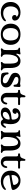

<svg xmlns="http://www.w3.org/2000/svg" viewBox="2054 -2700 656 4805"><g transform="rotate(90 2382.5 -298.0)"><path d="M30 -237Q30 -312 64 -367.5Q98 -423 158.5 -452.5Q219 -482 295 -482Q354 -482 400.5 -461.5Q447 -441 468 -415Q482 -398 489 -379Q496 -360 496 -341Q496 -311 476 -291.5Q456 -272 426 -272Q396 -272 376 -289Q356 -306 356 -335Q356 -356 365 -367.5Q374 -379 389 -379Q399 -379 399 -385Q399 -390 389 -400Q376 -413 353.5 -422.5Q331 -432 305 -432Q258 -432 220.5 -408.5Q183 -385 161.5 -341Q140 -297 140 -237Q140 -146 186.5 -98Q233 -50 316 -50Q385 -50 441 -85L464 -101Q476 -110 483 -114Q490 -118 498 -118Q505 -118 509 -113.5Q513 -109 513 -102Q513 -96 510 -90Q493 -51 433 -20Q405 -6 368.5 2Q332 10 287 10Q213 10 155 -18Q97 -46 63.5 -101.5Q30 -157 30 -237Z M573 -237Q573 -313 605.5 -368.5Q638 -424 698 -453Q758 -482 838 -482Q959 -482 1031 -417Q1103 -352 1103 -237Q1103 -161 1070.5 -105.5Q1038 -50 978 -20Q918 10 838 10Q758 10 698 -20Q638 -50 605.5 -106Q573 -162 573 -237ZM993 -237Q993 -335 952.5 -383.5Q912 -432 838 -432Q768 -432 725.5 -382.5Q683 -333 683 -237Q683 -141 726 -90.5Q769 -40 839 -40Q913 -40 953 -89.5Q993 -139 993 -237Z M1190 -10Q1190 -16 1194 -22Q1198 -28 1204 -33Q1214 -43 1219 -50Q1228 -63 1230.5 -80.5Q1233 -98 1233 -130V-332Q1233 -385 1223 -412Q1219 -422 1212 -427Q1205 -432 1193 -432Q1184 -432 1178.5 -437.5Q1173 -443 1173 -452Q1173 -460 1180.5 -466Q1188 -472 1203 -472H1241Q1276 -472 1304 -479Q1316 -482 1326 -482Q1343 -482 1343 -467Q1343 -461 1337 -444Q1335 -438 1332 -432Q1324 -411 1324 -395Q1324 -377 1334 -377Q1339 -377 1342 -382Q1368 -424 1409.5 -453Q1451 -482 1508 -482Q1593 -482 1638 -417Q1683 -352 1683 -217V-140Q1683 -83 1693 -60Q1703 -38 1723 -30Q1743 -22 1743 -10Q1743 -1 1735.5 4.5Q1728 10 1713 10Q1699 10 1679 6Q1655 0 1632 0Q1602 0 1578 6Q1562 10 1553 10Q1530 10 1530 -10Q1530 -16 1534 -22Q1538 -28 1544 -33Q1554 -43 1559 -50Q1568 -63 1570.5 -80.5Q1573 -98 1573 -130V-217Q1573 -319 1550.5 -370.5Q1528 -422 1478 -422Q1443 -422 1412 -392Q1381 -362 1362 -296Q1343 -230 1343 -130Q1343 -83 1353 -60Q1363 -38 1383 -30Q1403 -22 1403 -10Q1403 -1 1395.5 4.5Q1388 10 1373 10Q1359 10 1339 6Q1315 0 1292 0Q1262 0 1238 6Q1222 10 1213 10Q1190 10 1190 -10Z M1855 0Q1831 -5 1820 -16Q1808 -28 1803 -51Q1800 -67 1796.5 -100Q1793 -133 1793 -154Q1793 -169 1799.5 -176.5Q1806 -184 1818 -184Q1829 -184 1836 -176Q1843 -168 1843 -154Q1843 -130 1859.5 -107.5Q1876 -85 1901 -68Q1943 -40 1998 -40Q2030 -40 2047.5 -54Q2065 -68 2065 -92Q2065 -118 2048 -139Q2031 -160 1987 -181Q1973 -188 1958 -194Q1898 -222 1868 -240Q1838 -258 1820.5 -283.5Q1803 -309 1803 -349Q1803 -412 1848 -447Q1893 -482 1968 -482Q2000 -482 2038 -476Q2066 -472 2074 -472Q2091 -472 2107 -478Q2119 -482 2127 -482Q2144 -482 2152 -471Q2158 -464 2158 -449L2156 -416Q2151 -366 2151 -338Q2151 -323 2145 -316Q2139 -309 2127 -309Q2114 -309 2107.5 -316.5Q2101 -324 2101 -337Q2101 -360 2094.5 -376.5Q2088 -393 2071 -406Q2054 -419 2031.5 -425Q2009 -431 1979 -431Q1943 -431 1924 -418Q1905 -405 1905 -381Q1905 -357 1924 -342Q1943 -327 1995 -306Q2083 -270 2125.5 -227.5Q2168 -185 2168 -123Q2168 -60 2123.5 -25Q2079 10 1999 10Q1956 10 1918.5 7.5Q1881 5 1855 0Z M2304 -150V-382Q2304 -422 2273 -422H2252Q2241 -422 2234.5 -428.5Q2228 -435 2228 -445Q2228 -458 2235.5 -465Q2243 -472 2259 -472Q2292 -472 2310.5 -480.5Q2329 -489 2341 -511Q2354 -534 2364 -570L2366 -578Q2370 -593 2376 -599.5Q2382 -606 2393 -606Q2403 -606 2408.5 -600Q2414 -594 2414 -585V-512Q2414 -493 2422.5 -482.5Q2431 -472 2444 -472H2586Q2599 -472 2605 -465Q2611 -458 2611 -447Q2611 -436 2604.5 -429Q2598 -422 2586 -422H2444Q2428 -422 2421 -412.5Q2414 -403 2414 -382V-130Q2414 -90 2430.5 -70Q2447 -50 2474 -50Q2503 -50 2522.5 -71Q2542 -92 2550 -128Q2553 -143 2564 -148.5Q2575 -154 2584.5 -147.5Q2594 -141 2594 -126Q2594 -92 2577 -60.5Q2560 -29 2528 -9.5Q2496 10 2454 10Q2383 10 2343.5 -33.5Q2304 -77 2304 -150Z M2729 -6Q2705 -17 2688 -40.5Q2671 -64 2671 -96Q2671 -131 2691 -162Q2711 -193 2747 -213Q2786 -235 2837 -244.5Q2888 -254 2948 -260Q2962 -261 2968 -269Q2974 -277 2974 -294Q2974 -302 2972 -326Q2966 -373 2939 -402.5Q2912 -432 2865 -432Q2838 -432 2816.5 -419Q2795 -406 2795 -389Q2795 -385 2797.5 -383Q2800 -381 2804 -381Q2817 -381 2823 -373Q2829 -365 2829 -348Q2829 -319 2807.5 -300.5Q2786 -282 2755 -282Q2726 -282 2707.5 -300.5Q2689 -319 2689 -350Q2689 -387 2717 -423Q2736 -447 2774 -464.5Q2812 -482 2865 -482Q2901 -482 2933 -473.5Q2965 -465 2993 -448Q3088 -388 3088 -237Q3088 -205 3084.5 -179.5Q3081 -154 3075 -123Q3067 -91 3067 -71Q3067 -61 3071.5 -56Q3076 -51 3084 -51Q3098 -51 3120 -76Q3126 -82 3133 -94L3146 -112Q3154 -121 3163 -121Q3170 -121 3174.5 -115.5Q3179 -110 3178 -99Q3176 -80 3165.5 -61Q3155 -42 3139 -26Q3122 -9 3101 0.5Q3080 10 3054 10Q3029 10 3011 0Q2993 -10 2979 -30L2974 -37Q2971 -42 2968 -44.5Q2965 -47 2962 -47Q2958 -47 2948 -39L2946 -37Q2922 -16 2886 -3Q2850 10 2809 10Q2764 10 2729 -6ZM2942 -97Q2958 -118 2965.5 -145Q2973 -172 2973 -192Q2973 -205 2967 -209Q2961 -213 2943 -212Q2910 -209 2876 -197Q2842 -185 2822 -169Q2781 -137 2781 -96Q2781 -70 2797 -55Q2813 -40 2842 -40Q2899 -40 2942 -97Z M3255 -10Q3255 -16 3259 -22Q3263 -28 3269 -33Q3279 -43 3284 -50Q3293 -63 3295.5 -80.5Q3298 -98 3298 -130V-332Q3298 -385 3288 -412Q3284 -422 3277 -427Q3270 -432 3258 -432Q3249 -432 3243.5 -437.5Q3238 -443 3238 -452Q3238 -460 3245.5 -466Q3253 -472 3268 -472H3306Q3341 -472 3369 -479Q3381 -482 3391 -482Q3408 -482 3408 -467Q3408 -461 3402 -444Q3400 -438 3397 -432Q3389 -411 3389 -395Q3389 -377 3399 -377Q3404 -377 3407 -382Q3433 -424 3474.5 -453Q3516 -482 3573 -482Q3658 -482 3703 -417Q3748 -352 3748 -217V-140Q3748 -83 3758 -60Q3768 -38 3788 -30Q3808 -22 3808 -10Q3808 -1 3800.5 4.5Q3793 10 3778 10Q3764 10 3744 6Q3720 0 3697 0Q3667 0 3643 6Q3627 10 3618 10Q3595 10 3595 -10Q3595 -16 3599 -22Q3603 -28 3609 -33Q3619 -43 3624 -50Q3633 -63 3635.5 -80.5Q3638 -98 3638 -130V-217Q3638 -319 3615.5 -370.5Q3593 -422 3543 -422Q3508 -422 3477 -392Q3446 -362 3427 -296Q3408 -230 3408 -130Q3408 -83 3418 -60Q3428 -38 3448 -30Q3468 -22 3468 -10Q3468 -1 3460.5 4.5Q3453 10 3438 10Q3424 10 3404 6Q3380 0 3357 0Q3327 0 3303 6Q3287 10 3278 10Q3255 10 3255 -10Z M3894 -150V-382Q3894 -422 3863 -422H3842Q3831 -422 3824.5 -428.5Q3818 -435 3818 -445Q3818 -458 3825.5 -465Q3833 -472 3849 -472Q3882 -472 3900.5 -480.5Q3919 -489 3931 -511Q3944 -534 3954 -570L3956 -578Q3960 -593 3966 -599.5Q3972 -606 3983 -606Q3993 -606 3998.5 -600Q4004 -594 4004 -585V-512Q4004 -493 4012.5 -482.5Q4021 -472 4034 -472H4176Q4189 -472 4195 -465Q4201 -458 4201 -447Q4201 -436 4194.5 -429Q4188 -422 4176 -422H4034Q4018 -422 4011 -412.5Q4004 -403 4004 -382V-130Q4004 -90 4020.5 -70Q4037 -50 4064 -50Q4093 -50 4112.5 -71Q4132 -92 4140 -128Q4143 -143 4154 -148.5Q4165 -154 4174.5 -147.5Q4184 -141 4184 -126Q4184 -92 4167 -60.5Q4150 -29 4118 -9.5Q4086 10 4044 10Q3973 10 3933.5 -33.5Q3894 -77 3894 -150Z M4356 -33Q4302 -68 4276.5 -119Q4251 -170 4251 -237Q4251 -309 4285.5 -365Q4320 -421 4376.5 -451.5Q4433 -482 4495 -482Q4551 -482 4587.5 -468.5Q4624 -455 4657 -429Q4681 -410 4694.5 -392Q4708 -374 4720 -350Q4727 -337 4731 -321.5Q4735 -306 4735 -296Q4735 -280 4722 -270Q4708 -260 4664 -251Q4624 -243 4519 -227L4392 -208Q4374 -206 4369 -203Q4364 -200 4364 -191Q4364 -139 4407 -98Q4433 -74 4464.5 -62Q4496 -50 4538 -50Q4608 -50 4666 -87Q4675 -93 4682 -97.5Q4689 -102 4694 -106Q4702 -111 4708 -114.5Q4714 -118 4719 -118Q4725 -118 4729 -113.5Q4733 -109 4733 -102Q4733 -88 4720 -71Q4696 -39 4648 -16Q4623 -4 4589.5 3Q4556 10 4520 10Q4474 10 4432.5 -0.5Q4391 -11 4356 -33ZM4576 -294Q4599 -300 4604.5 -306.5Q4610 -313 4608 -331Q4606 -344 4599.5 -360Q4593 -376 4583 -389Q4550 -432 4494 -432Q4459 -432 4428.5 -413.5Q4398 -395 4379.5 -362.5Q4361 -330 4361 -291Q4361 -272 4364 -265Q4367 -258 4380 -259Q4419 -263 4477.5 -273.5Q4536 -284 4576 -294Z"/></g></svg>

Font: Raigarh
Style: Regular
Weight: 400
Designer: jaikishan Patel
Foundry: MagicType
Version: Version 1.000;FEAKit 1.0